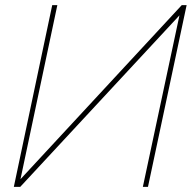

<svg xmlns="http://www.w3.org/2000/svg" viewBox="-20 -730 759 750"><path d="M34 0 184 -710H204L60 -30L690 -710H709L558 0H538L681 -670L59 0Z"/></svg>

Font: Raleway-v4020 Thin
Style: Italic
Weight: 250
Italic angle: -12°
Designer: Matt McInerney, Pablo Impallari, Rodrigo Fuenzalida
Foundry: Matt McInerney, Pablo Impallari, Rodrigo Fuenzalida
Version: Version 4.020;PS 004.020;hotconv 1.0.88;makeotf.lib2.5.64775